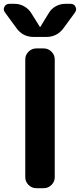

<svg xmlns="http://www.w3.org/2000/svg" viewBox="-52 -983 418 1003"><path d="M34 -836 -26 -918Q-37 -932 -29 -947.5Q-21 -963 -3 -963H25Q51 -963 74 -950Q97 -937 111 -915L156 -843Q156 -842 157 -842Q159 -842 159 -843L203 -915Q216 -937 239 -950Q262 -963 289 -963H317Q335 -963 342.5 -947.5Q350 -932 340 -918L280 -836Q246 -790 190 -790H124Q67 -790 34 -836ZM137 -730H177Q200 -730 217 -713Q234 -696 234 -673V-57Q234 -34 217 -17Q200 0 177 0H137Q114 0 97 -17Q80 -34 80 -57V-673Q80 -696 97 -713Q114 -730 137 -730Z"/></svg>

Font: Rounded Mplus 1c Bold
Style: Bold
Weight: 700
Version: Version 1.059.20150529